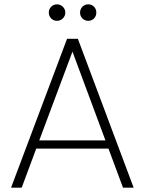

<svg xmlns="http://www.w3.org/2000/svg" viewBox="-20 -865 667 885"><path d="M480 -180H147L80 0H31L289 -686H339L596 0H547ZM466 -218 314 -627 161 -218ZM243 -769Q227 -769 216 -780Q205 -791 205 -807Q205 -823 216 -834Q227 -845 243 -845Q258 -845 269.5 -834Q281 -823 281 -807Q281 -791 269.5 -780Q258 -769 243 -769ZM387 -769Q371 -769 360 -780Q349 -791 349 -807Q349 -823 360 -834Q371 -845 387 -845Q403 -845 413.5 -834Q424 -823 424 -807Q424 -791 413.5 -780Q403 -769 387 -769Z"/></svg>

Font: Fz Poppins ExtLt
Style: Regular
Weight: 200
Designer: Ninad Kale (Devanagari), Jonny Pinhorn (Latin)
Foundry: Indian Type Foundry
Version: Vit hóa bi Vntype.Com & FontZin.Com